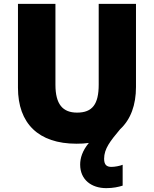

<svg xmlns="http://www.w3.org/2000/svg" viewBox="-20 -734 797 994"><path d="M519 88C519 36 551 -4 602 -65C657 -116 684 -191 684 -284V-714H491V-296C491 -194 458 -151 379 -151C305 -151 267 -194 267 -295V-714H73V-280C73 -95 179 10 376 10C399 10 420 9 440 6C406 47 395 85 395 118C395 197 454 240 530 240C566 240 593 234 615 227V119C601 125 574 130 557 130C534 130 519 121 519 88Z"/></svg>

Font: Noto Sans Sinhala Black
Style: Regular
Weight: 900
Designer: Jelle Bosma - Monotype Design Team
Foundry: Monotype Imaging Inc.
Version: Version 2.006